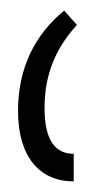

<svg xmlns="http://www.w3.org/2000/svg" viewBox="-20 -782 190 362"><path d="M119 -440V-492C84 -492 64 -518 64 -578C64 -642 85 -691 125 -735L101 -762C46 -717 14 -654 14 -573C14 -486 55 -440 119 -440Z"/></svg>

Font: Noto Sans Armenian Condensed Light
Style: Regular
Weight: 300
Width: 3
Designer: Monotype Design Team
Foundry: Monotype Imaging Inc.
Version: Version 2.008